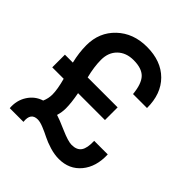

<svg xmlns="http://www.w3.org/2000/svg" viewBox="-205 -866 1020 1020"><g transform="rotate(45 304.5 -356.5)"><path d="M33.2 -395H92.8Q78.1 -455.1 78.1 -511.2Q78.1 -607.9 144 -670.4Q210 -732.9 312 -732.9Q418.9 -732.9 480.7 -671.1Q542.5 -609.4 542 -502.9H437Q430.2 -573.7 401.9 -603.3Q373.5 -632.8 312 -632.8Q255.9 -632.8 221.9 -599.6Q188 -566.4 188 -511.2Q188 -459.5 204.1 -395H429.2V-299.8H227.1Q238.8 -238.3 238.8 -196.8Q238.8 -168 230 -139.2Q253.4 -132.3 312 -106.7Q370.6 -81.1 397 -81.1Q436 -81.1 452.4 -104.7Q468.8 -128.4 466.8 -181.2H568.8Q572.3 -91.3 526.1 -35.6Q480 20 401.9 20Q368.7 20 332.8 9Q296.9 -2 271.7 -14.9Q246.6 -27.8 219.5 -38.8Q192.4 -49.8 174.8 -49.8Q122.6 -49.8 129.9 13.2H26.9Q22.5 -41.5 49.8 -84Q77.1 -126.5 124 -141.1Q136.2 -169.4 136.2 -198.2Q136.2 -236.8 119.1 -299.8H33.2Z"/></g></svg>

Font: Oakes Grotesk Medium
Style: Regular
Weight: 500
Designer: Samuel Oakes
Foundry: Samuel Oakes
Version: Version 1.000;PS 001.000;hotconv 1.0.88;makeotf.lib2.5.64775